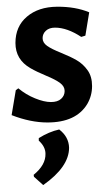

<svg xmlns="http://www.w3.org/2000/svg" viewBox="-20 -351 308 562"><path d="M241.1 -315 229.9 -246.7 217.8 -243Q176.6 -270.1 141.1 -270.1Q124.3 -270.1 114.5 -261.2Q104.7 -252.3 104.7 -239.3Q104.7 -226.2 117.8 -216.8Q130.8 -207.5 158.9 -196.3Q186.9 -185 205.1 -174.3Q223.4 -163.6 236.4 -145.3Q249.5 -127.1 249.5 -99.1Q249.5 -71 235.5 -46.7Q202.8 7.5 118.7 7.5Q69.2 7.5 14 -14L26.2 -86.9L33.6 -92.5Q56.1 -73.8 82.7 -63.1Q109.3 -52.3 129 -52.3Q148.6 -52.3 158.9 -61.7Q169.2 -71 169.2 -84.6Q169.2 -98.1 156.1 -107.9Q143 -117.8 115 -129.4Q86.9 -141.1 69.2 -151.4Q25.2 -176.6 25.2 -225.2Q25.2 -273.8 58.9 -302.3Q92.5 -330.8 146.7 -331.3Q200.9 -331.8 241.1 -315ZM182.2 81.3Q182.2 137.4 106.5 190.7L79.4 166.4L78.5 160.7Q114 131.8 113.1 99.1Q113.1 78.5 93.5 60.7V53.3Q123.4 34.6 153.3 28Q181.3 49.5 182.2 81.3Z"/></svg>

Font: Gurajada
Style: Regular
Weight: 400
Designer: Purushoth Kumar Guthula
Foundry: SiliconAndhra, USA.
Version: Version 1.0.3; ttfautohint (v1.2.42-39fb)